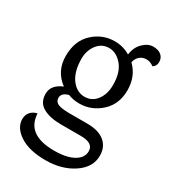

<svg xmlns="http://www.w3.org/2000/svg" viewBox="-201 -708 960 1065"><g transform="rotate(30 279.0 -175.5)"><path d="M376 -302Q376 -382 339 -425.5Q302 -469 255.5 -469Q209 -469 180 -431Q151 -393 151 -339Q151 -329 152 -318Q157 -247 190.5 -206.5Q224 -166 271 -166Q318 -166 347 -204.5Q376 -243 376 -302ZM363 32H235Q164 32 120 7.5Q76 -17 76 -73.5Q76 -130 144 -158Q68 -214 68 -311Q68 -408 127 -462.5Q186 -517 264 -517Q318 -517 363 -490Q369 -538 399.5 -568Q430 -598 463.5 -598Q497 -598 515.5 -582Q534 -566 534 -539.5Q534 -513 513 -501Q491 -518 466 -518Q441 -518 423.5 -502.5Q406 -487 401 -462Q460 -405 460 -316Q460 -227 401 -173Q342 -119 264 -119Q225 -119 193 -132Q149 -121 149 -89Q149 -65 171.5 -55Q194 -45 244 -45H359Q432 -45 470.5 -13Q509 19 509 75Q509 149 436 198Q363 247 259 247Q155 247 95 208Q35 169 34 114Q34 85 50.5 67Q67 49 92 44Q98 177 274 177Q354 177 398.5 151.5Q443 126 443 84Q443 32 363 32Z"/></g></svg>

Font: Laila
Style: Regular
Weight: 400
Designer: Hitesh Malaviya
Foundry: Indian Type Foundry
Version: Version 1.302;PS 1.0;hotconv 1.0.78;makeotf.lib2.5.61930; tt